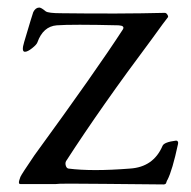

<svg xmlns="http://www.w3.org/2000/svg" viewBox="-20 -485 506 508"><path d="M324 -39Q386 -43 410 -99Q414 -109 446 -113Q449 -113 450.5 -110.5Q452 -108 451 -104Q436 -34 423 -9Q422 -8 421 -5Q420 -2 419.5 -0.5Q419 1 417 2Q415 3 413 3Q377 3 256 1.5Q135 0 127 2H34Q28 2 31 -8L34 -17Q37 -24 71 -74Q235 -299 305 -407Q311 -417 294 -418Q170 -421 130 -418Q94 -415 79 -373Q77 -367 65 -357.5Q53 -348 46 -348Q36 -348 44 -374Q66 -448 68 -453Q74 -465 84 -465Q89 -465 101 -455Q108 -450 142 -450Q297 -448 416 -451Q420 -451 423 -446Q426 -441 424 -439Q418 -432 382 -382Q248 -203 155 -59Q152 -54 154 -47Q156 -40 161 -39Q223 -31 324 -39Z"/></svg>

Font: EB Garamond
Style: SC
Weight: 400
Version: Version 000.010